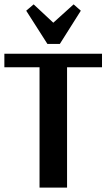

<svg xmlns="http://www.w3.org/2000/svg" viewBox="-25 -859 487 879"><path d="M442 -613V-551H282V0H156V-551H-5V-613ZM129 -839 219 -755 312 -839 345 -810 249 -658H192L95 -810Z"/></svg>

Font: Arya
Style: Bold
Weight: 700
Designer: Eduardo Rodriguez Tunni, Modular Infotech
Foundry: Eduardo Rodriguez Tunni, Modular Infotech
Version: Version 1.002